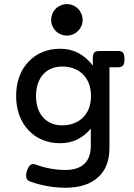

<svg xmlns="http://www.w3.org/2000/svg" viewBox="-20 -695 640 918"><path d="M353 -546.9Q343.3 -536.6 329.1 -530.8Q314.9 -524.9 299.8 -524.9Q284.7 -524.9 270.5 -530.8Q256.3 -536.6 246.6 -546.9Q236.3 -557.1 230.5 -570.8Q224.6 -584.5 224.6 -600.1Q224.6 -615.2 230.5 -629.2Q236.3 -643.1 246.6 -653.3Q256.8 -663.6 270.8 -669.4Q284.7 -675.3 299.8 -675.3Q314.9 -675.3 328.9 -669.4Q342.8 -663.6 353 -653.3Q363.3 -643.1 369.1 -629.2Q375 -615.2 375 -600.1Q375 -584.5 369.1 -570.8Q363.3 -557.1 353 -546.9ZM503.4 12.2Q503.4 57.1 490 92.5Q476.6 127.9 449.7 151.9Q394.5 202.6 293.5 202.6Q209 202.6 124.5 173.3Q104.5 166 104.5 145Q104.5 135.3 108.9 121.1Q116.2 100.6 126 93.3Q132.3 89.4 138.7 89.4Q143.6 89.4 150.9 91.8Q184.6 104.5 221.2 111.1Q257.8 117.7 292 117.7Q354 117.7 384.8 86.9Q414.1 57.6 414.1 4.4V-80.1Q356 -10.3 268.1 -10.3Q222.2 -10.3 183.3 -26.1Q144.5 -42 116.7 -71.8Q87.9 -102.1 72.5 -143.8Q57.1 -185.5 57.1 -236.3Q57.1 -287.1 72.5 -328.9Q87.9 -370.6 116.7 -400.4Q144.5 -430.2 183.1 -446Q221.7 -461.9 268.1 -461.9Q315.4 -461.9 355 -441.2Q394.5 -420.4 423.8 -381.3V-418.9Q423.8 -436.5 430.9 -443.8Q438 -451.2 454.6 -451.2H544.4Q563 -451.2 568.8 -441.9Q575.2 -433.6 575.2 -412.1Q575.2 -390.6 568.4 -382.3Q561.5 -373.5 544.4 -373.5H503.4ZM375.5 -340.8Q357.4 -358.4 332 -367.7Q306.6 -377 277.8 -377Q247.1 -377 222.9 -366Q198.7 -355 182.1 -334.5Q152.3 -296.4 152.3 -236.3Q152.3 -172.9 184.6 -135.3Q200.7 -116.2 224.4 -106Q248 -95.7 277.8 -95.7Q306.6 -95.7 332 -105Q357.4 -114.3 375.5 -131.8Q394.5 -149.9 404.8 -176.3Q415 -202.6 415 -236.3Q415 -269.5 404.8 -295.9Q394.5 -322.3 375.5 -340.8Z"/></svg>

Font: Courier Prime Medium
Style: Regular
Weight: 500
Designer: Alan Dague-Greene
Foundry: Quote-Unquote Apps
Version: Version 1.202